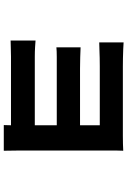

<svg xmlns="http://www.w3.org/2000/svg" viewBox="155 -764 689 1040"><g transform="rotate(90 500.0 -244.5)"><path d="M210 -569Q224 -568 247 -567Q270 -566 295 -565.5Q320 -565 340 -565Q367 -565 405 -565Q443 -565 486.5 -565Q530 -565 573 -565Q616 -565 653.5 -565Q691 -565 716 -565Q734 -565 759 -565.5Q784 -566 797 -567Q796 -556 796 -533.5Q796 -511 796 -494Q796 -484 796 -448.5Q796 -413 796 -363Q796 -313 796 -257Q796 -201 796 -147.5Q796 -94 796 -53Q796 -12 796 8Q796 20 796.5 43Q797 66 797 80H658Q659 67 659 41.5Q659 16 659 1Q659 -24 659 -64Q659 -104 659 -151Q659 -198 659 -245Q659 -292 659 -333.5Q659 -375 659 -403.5Q659 -432 659 -440Q649 -440 627.5 -440Q606 -440 577.5 -440Q549 -440 517 -440Q485 -440 452.5 -440Q420 -440 391 -440Q362 -440 340 -440Q320 -440 294.5 -439.5Q269 -439 246 -438Q223 -437 210 -437ZM237 -336Q258 -335 290.5 -334Q323 -333 352 -333Q364 -333 394 -333Q424 -333 464 -333Q504 -333 546 -333Q588 -333 626 -333Q664 -333 690 -333Q716 -333 723 -333V-207Q716 -207 690 -207Q664 -207 626 -207Q588 -207 546 -207Q504 -207 464 -207Q424 -207 394 -207Q364 -207 352 -207Q323 -207 289.5 -207Q256 -207 237 -205ZM200 -92Q212 -91 236 -89.5Q260 -88 287 -88Q303 -88 338 -88Q373 -88 418.5 -88Q464 -88 513 -88Q562 -88 606 -88Q650 -88 681.5 -88Q713 -88 724 -88V41Q710 41 677 41Q644 41 599.5 41Q555 41 507.5 41Q460 41 415 41Q370 41 336 41Q302 41 287 41Q266 41 239 42Q212 43 200 43Z"/></g></svg>

Font: Noto Sans SC Thin ExtraBold
Style: Regular
Weight: 800
Version: Version 2.004-H2;hotconv 1.0.118;makeotfexe 2.5.65603